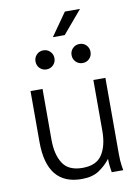

<svg xmlns="http://www.w3.org/2000/svg" viewBox="-98 -963 755 1037"><g transform="rotate(-10 280.0 -444.5)"><path d="M140.6 -507.8V-228.5Q140.6 -148.4 171.9 -99.4Q203.1 -50.3 280.3 -50.3Q356.9 -50.3 388.2 -99.4Q419.4 -148.4 419.4 -228.5V-507.8H485.4V-88.4Q485.4 -51.8 489.5 -25.9Q493.7 0 493.7 0H430.7Q430.7 0 427 -23.4Q423.3 -46.9 423.3 -74.7Q397.9 -41 361.1 -16.4Q324.2 8.3 265.6 8.3Q74.7 8.3 74.7 -228.5V-507.8ZM326.7 -660.2Q326.7 -682.1 341.8 -697.3Q356.9 -712.4 378.9 -712.4Q400.9 -712.4 415.8 -697.3Q430.7 -682.1 430.7 -660.2Q430.7 -638.2 415.8 -623Q400.9 -607.9 378.9 -607.9Q356.9 -607.9 341.8 -623Q326.7 -638.2 326.7 -660.2ZM128.9 -660.2Q128.9 -682.1 143.8 -697.3Q158.7 -712.4 180.7 -712.4Q202.6 -712.4 217.8 -697.3Q232.9 -682.1 232.9 -660.2Q232.9 -638.2 217.8 -623Q202.6 -607.9 180.7 -607.9Q158.7 -607.9 143.8 -623Q128.9 -638.2 128.9 -660.2ZM309.1 -773.4H244.1L332 -898.4H415Z"/></g></svg>

Font: Giphurs Light
Style: Regular
Weight: 300
Version: Version 0.920; ttfautohint (v1.8.4.7-5d5b)